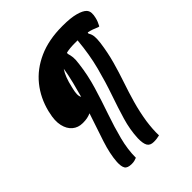

<svg xmlns="http://www.w3.org/2000/svg" viewBox="-239 -845 1139 1139"><g transform="rotate(-45 330.5 -275.0)"><path d="M464 -586Q421 -586 391 -579L389 -571Q395 -552 397 -533Q399 -514 394 -479Q384 -396 359 -313Q334 -230 306 -149.5Q278 -69 258.5 6.5Q239 82 239 151Q229 155 219.5 157.5Q210 160 196 160Q161 160 150.5 143Q140 126 142 89Q146 26 172.5 -55Q199 -136 231 -230Q215 -223 199.5 -220Q184 -217 167 -217H161Q124 -217 97.5 -239Q71 -261 61.5 -302.5Q52 -344 66 -401L68 -411Q90 -500 144 -567Q198 -634 283 -672Q368 -710 482 -710H486Q552 -710 592.5 -699Q633 -688 649 -671Q660 -659 661 -642Q662 -625 657 -605Q654 -592 649 -579.5Q644 -567 637 -554H631Q595 -570 563 -577L561 -568Q572 -552 574 -531.5Q576 -511 572 -479Q562 -406 544 -341.5Q526 -277 505 -215.5Q484 -154 466 -91Q448 -28 437 42Q433 71 431 99.5Q429 128 430 154Q417 157 406.5 158.5Q396 160 381 160Q351 160 339.5 140.5Q328 121 329 77Q332 8 353 -63Q374 -134 401.5 -213Q429 -292 453 -383.5Q477 -475 487 -586Q476 -586 464 -586ZM264 -401Q259 -381 258.5 -363.5Q258 -346 265 -334Q278 -380 290 -428Q302 -476 310 -525Q296 -505 285.5 -477.5Q275 -450 267 -414Z"/></g></svg>

Font: Recursive Sn Csl St
Style: Bold Italic
Weight: 700
Italic angle: -15°
Version: Version 1.079;hotconv 1.0.112;makeotfexe 2.5.65598; ttfautoh